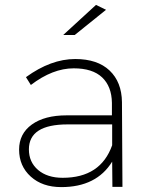

<svg xmlns="http://www.w3.org/2000/svg" viewBox="-20 -763 607 784"><path d="M413 -723 285 -620H238L372 -743ZM480 0H439L438 -103Q374 1 230 1Q153 1 105.5 -42Q58 -85 58 -152Q58 -217 110 -254.5Q162 -292 252 -292H437V-343Q436 -410 397 -447Q358 -484 281 -484Q195 -484 106 -416L86 -448Q188 -522 287 -522Q378 -522 427.5 -475Q477 -428 478 -346ZM236 -37Q391 -37 438 -170V-255H256Q98 -255 98 -153Q98 -101 135.5 -69Q173 -37 236 -37Z"/></svg>

Font: Montserrat Ultra Light
Style: Regular
Weight: 200
Designer: Julieta Ulanovsky
Foundry: Julieta Ulanovsky
Version: Version 3.100;PS 003.100;hotconv 1.0.88;makeotf.lib2.5.64775